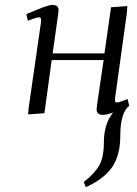

<svg xmlns="http://www.w3.org/2000/svg" viewBox="-20 -464 563 787"><path d="M87.9 -405.8Q142.6 -429.2 163.1 -436.5Q183.6 -443.8 195.8 -443.8Q220.2 -443.8 220.2 -420.9Q220.2 -419.4 219.7 -416.7Q219.2 -414.1 218.8 -409.4Q218.3 -404.8 217.8 -401.9L195.8 -245.1H408.2L435.1 -434.1L502 -439L500 -411.1L452.1 -64.9Q450.7 -53.7 451.9 -48.8Q453.1 -43.9 459 -43.9Q468.3 -43.9 502.9 -58.1L509.8 -30.8Q473.1 -1.5 473.1 91.8Q473.1 171.4 440.4 220Q407.7 268.6 332 303.2L323.2 282.2Q368.2 247.1 387 213.4Q405.8 179.7 405.8 121.1Q405.8 43 443.8 -2.9Q418.9 6.8 400.9 6.8Q376 6.8 376 -16.1Q376 -21.5 377.9 -35.2L404.8 -217.8H191.9L162.1 0L95.2 4.9L97.2 -20L147.9 -372.1Q150.9 -393.1 141.1 -393.1Q129.9 -393.1 94.2 -378.9Z"/></svg>

Font: Dehuti Alt
Style: Italic
Weight: 400
Version: Version 1.2